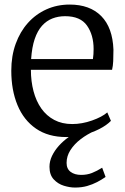

<svg xmlns="http://www.w3.org/2000/svg" viewBox="-20 -590 549 842"><path d="M270.5 11Q191.5 11 137.8 -26Q84 -63 56.8 -128.8Q29.5 -194.5 29.5 -280Q29.5 -344.5 48.8 -397.8Q68 -451 102.5 -489.5Q137 -528 183.8 -549Q230.5 -570 285.5 -570Q374 -570 424 -519.5Q474 -469 477.5 -372Q477.5 -343.5 476.5 -322Q475.5 -300.5 471.5 -284H115.5Q115.5 -233.5 127 -190Q138.5 -146.5 161.2 -114.2Q184 -82 218 -64Q252 -46 296.5 -46Q339.5 -46 383.5 -61.5Q427.5 -77 450.5 -97L466.5 -60Q447.5 -40.5 416.2 -24.5Q385 -8.5 347 1.2Q309 11 270.5 11ZM116.5 -331H387.5Q389 -339 389.8 -352.5Q390.5 -366 390.5 -375Q390.5 -436.5 361.5 -477.8Q332.5 -519 265.5 -519Q235.5 -519 209.8 -509Q184 -499 164.2 -477Q144.5 -455 132.2 -419Q120 -383 116.5 -331ZM309 232.5Q286 232.5 260 224.5Q234 216.5 215.5 196.5Q197 176.5 197 141.5Q197 117 208.2 93.5Q219.5 70 238.2 49.2Q257 28.5 280.5 11.5Q304 -5.5 328.5 -16.5L358.5 -20.5L396.5 -16.5Q362.5 -1.5 334.2 20Q306 41.5 289 68Q272 94.5 272 124.5Q272 150.5 289.8 163.8Q307.5 177 336 177Q362 177 383.5 168.5Q405 160 428 145.5L443 186Q426 198 405.8 208.5Q385.5 219 361.8 225.8Q338 232.5 309 232.5Z"/></svg>

Font: Merriweather Light
Style: Regular
Weight: 300
Designer: Eben Sorkin
Foundry: Eben Sorkin
Version: Version 2.100